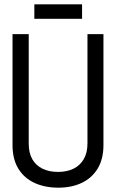

<svg xmlns="http://www.w3.org/2000/svg" viewBox="-20 -858 539 889"><path d="M360 -838H139V-771H360ZM459 -186V-700H385V-194Q385 -151 368 -121.5Q351 -92 320.5 -77Q290 -62 249 -62Q207 -62 176.5 -77Q146 -92 129.5 -121Q113 -150 113 -193V-700H38V-186Q38 -121 65 -77Q92 -33 140 -11Q188 11 250 11Q312 11 359 -11.5Q406 -34 432.5 -78Q459 -122 459 -186Z"/></svg>

Font: Advent Pro Medium
Style: Regular
Weight: 500
Designer: VivaRado, Andreas Kalpakidis
Foundry: VivaRado, Andreas Kalpakidis
Version: Version 3.000